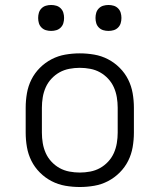

<svg xmlns="http://www.w3.org/2000/svg" viewBox="-20 -742 640 770"><path d="M300 8Q271 8 242 3Q213 -2 187 -15.5Q161 -29 140 -50Q119 -71 106 -97Q93 -123 88 -152Q83 -181 83 -210V-310Q83 -339 88 -368Q93 -397 106 -423Q119 -449 140 -470Q161 -491 187 -504.5Q213 -518 242 -523Q271 -528 300 -528Q329 -528 358 -523Q387 -518 413 -504.5Q439 -491 460 -470Q481 -449 494 -423Q507 -397 512 -368Q517 -339 517 -310V-210Q517 -181 512 -152Q507 -123 494 -97Q481 -71 460 -50Q439 -29 413 -15.5Q387 -2 358 3Q329 8 300 8ZM300 -50Q321 -50 342 -54Q363 -58 381 -68Q399 -78 413.5 -93.5Q428 -109 436.5 -128Q445 -147 448.5 -168Q452 -189 452 -210V-310Q452 -331 448.5 -352Q445 -373 436.5 -392Q428 -411 413.5 -426.5Q399 -442 381 -452Q363 -462 342 -466Q321 -470 300 -470Q279 -470 258 -466Q237 -462 219 -452Q201 -442 186.5 -426.5Q172 -411 163.5 -392Q155 -373 151.5 -352Q148 -331 148 -310V-210Q148 -189 151.5 -168Q155 -147 163.5 -128Q172 -109 186.5 -93.5Q201 -78 219 -68Q237 -58 258 -54Q279 -50 300 -50ZM415 -618Q404 -618 394 -621Q384 -624 376.5 -631.5Q369 -639 366 -649Q363 -659 363 -670Q363 -681 366 -691Q369 -701 376.5 -708.5Q384 -716 394 -719Q404 -722 415 -722Q426 -722 436 -719Q446 -716 453.5 -708.5Q461 -701 464 -691Q467 -681 467 -670Q467 -659 464 -649Q461 -639 453.5 -631.5Q446 -624 436 -621Q426 -618 415 -618ZM185 -618Q174 -618 164 -621Q154 -624 146.5 -631.5Q139 -639 136 -649Q133 -659 133 -670Q133 -681 136 -691Q139 -701 146.5 -708.5Q154 -716 164 -719Q174 -722 185 -722Q196 -722 206 -719Q216 -716 223.5 -708.5Q231 -701 234 -691Q237 -681 237 -670Q237 -659 234 -649Q231 -639 223.5 -631.5Q216 -624 206 -621Q196 -618 185 -618Z"/></svg>

Font: Iosevka Aile Light
Style: Regular
Weight: 300
Designer: Belleve Invis
Foundry: Belleve Invis
Version: Version 27.3.5; ttfautohint (v1.8.4)